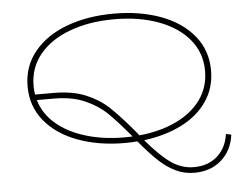

<svg xmlns="http://www.w3.org/2000/svg" viewBox="-59 -773 1328 1054"><g transform="rotate(-5 605.0 -245.5)"><path d="M1190 18Q1179 104 1120 156.5Q1061 209 971 209Q915 209 867.5 186Q820 163 776 122Q732 81 673 10Q640 13 605 13Q461 13 346 -29.5Q231 -72 165 -152.5Q99 -233 99 -343Q99 -453 165 -534Q231 -615 346 -657.5Q461 -700 605 -700Q749 -700 863.5 -657.5Q978 -615 1044 -534Q1110 -453 1110 -343Q1110 -247 1059.5 -173Q1009 -99 918.5 -53.5Q828 -8 711 7Q784 94 843 136Q902 178 971 178Q1048 178 1099 133.5Q1150 89 1161 12ZM132 -343Q132 -315 136 -295H237Q342 -295 415 -264.5Q488 -234 538.5 -186.5Q589 -139 664 -51L680 -31L687 -22Q802 -33 890.5 -75Q979 -117 1028 -185.5Q1077 -254 1077 -343Q1077 -443 1016 -516.5Q955 -590 848 -629.5Q741 -669 605 -669Q468 -669 360.5 -629.5Q253 -590 192.5 -516.5Q132 -443 132 -343ZM605 -18Q635 -18 649 -19L647 -22Q574 -109 526.5 -155Q479 -201 408 -232.5Q337 -264 237 -264H143Q165 -188 229.5 -132.5Q294 -77 391 -47.5Q488 -18 605 -18Z"/></g></svg>

Font: BioRhyme Expanded ExtraLight
Style: Regular
Weight: 275
Width: 7
Designer: Aoife Mooney
Foundry: Aoife Mooney Type
Version: Version 1.000